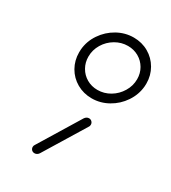

<svg xmlns="http://www.w3.org/2000/svg" viewBox="-136 -592 591 664"><g transform="rotate(30 160.0 -259.5)"><path d="M285.2 -399.3Q285.2 -422.6 274.1 -441.9Q263 -461.1 243.7 -472.2Q224.4 -483.3 200.7 -483.3Q174.4 -483.3 151.1 -469.6Q127.8 -455.9 113.9 -432.8Q100 -409.6 100 -383Q100 -359.6 111.1 -340.2Q122.2 -320.7 141.5 -309.6Q160.7 -298.5 184.4 -298.5Q210.7 -298.5 233.9 -312.2Q257 -325.9 271.1 -349.3Q285.2 -372.6 285.2 -399.3ZM64.8 -379.6Q64.8 -387.4 65.2 -391.1Q68.1 -425.6 88 -454.8Q107.8 -484.1 138.5 -501.3Q169.3 -518.5 203.7 -518.5Q236.3 -518.5 263 -503.1Q289.6 -487.8 305 -461.1Q320.4 -434.4 320.4 -402.6Q320.4 -394.8 320 -391.1Q317 -356.7 297.2 -327.2Q277.4 -297.8 246.7 -280.6Q215.9 -263.3 181.5 -263.3Q148.9 -263.3 122 -278.7Q95.2 -294.1 80 -320.7Q64.8 -347.4 64.8 -379.6ZM105.6 0Q98.5 0 93.9 -4.6Q89.3 -9.3 89.3 -16.3Q89.3 -21.5 92.6 -25.9L192.6 -189.6Q195.6 -194.1 199.8 -196.7Q204.1 -199.3 208.9 -199.3Q215.9 -199.3 220.6 -194.4Q225.2 -189.6 225.2 -183Q225.2 -176.7 222.2 -173.3L121.9 -9.3Q118.9 -4.8 114.6 -2.4Q110.4 0 105.6 0Z"/></g></svg>

Font: 26F Galaxy Sans Light
Style: Italic
Weight: 300
Italic angle: -5°
Designer: C₂₉H₂₅N₃O₅
Version: Version 1.200